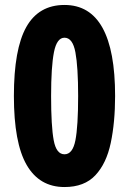

<svg xmlns="http://www.w3.org/2000/svg" viewBox="-20 -744 521 774"><path d="M444 -357Q444 -251 426.5 -168Q409 -85 364.5 -37.5Q320 10 240 10Q139 10 87.5 -79Q36 -168 36 -357Q36 -546 86 -635Q136 -724 240 -724Q444 -724 444 -357ZM186 -357Q186 -235 196.5 -178.5Q207 -122 240 -122Q273 -122 284 -178.5Q295 -235 295 -357Q295 -474 284 -533Q273 -592 240 -592Q209 -592 197.5 -533.5Q186 -475 186 -357Z"/></svg>

Font: Noto Sans ExtraCondensed ExtraBold
Style: Regular
Weight: 800
Width: 2
Designer: Monotype Design Team
Foundry: Monotype Imaging Inc.
Version: Version 2.013; ttfautohint (v1.8.4.7-5d5b)